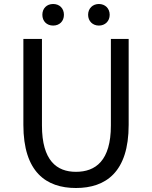

<svg xmlns="http://www.w3.org/2000/svg" viewBox="-20 -928 761 961"><path d="M360 13C510 13 624 -67 624 -303V-733H535V-300C535 -123 458 -68 360 -68C265 -68 190 -123 190 -300V-733H97V-303C97 -67 211 13 360 13ZM246 -800C278 -800 300 -822 300 -854C300 -886 278 -908 246 -908C214 -908 192 -886 192 -854C192 -822 214 -800 246 -800ZM475 -800C506 -800 529 -822 529 -854C529 -886 506 -908 475 -908C444 -908 421 -886 421 -854C421 -822 444 -800 475 -800Z"/></svg>

Font: Noto Sans CJK TC Regular
Style: Regular
Weight: 400
Designer: Ryoko NISHIZUKA (kana & ideographs); Paul D. Hunt (Latin, Greek & Cyrillic); Wenlong ZHANG (bopomofo); Sandoll Communica
Foundry: Adobe Systems Incorporated
Version: Version 1.001;PS 1.001;hotconv 1.0.78;makeotf.lib2.5.61930